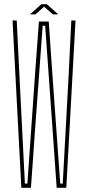

<svg xmlns="http://www.w3.org/2000/svg" viewBox="-20 -898 421 918"><path d="M82 0 40 -800H60L73 -535L99 -20H111L147 -535L166 -795H213L231 -535L268 -20H280L308 -535L321 -800H341L297 0H251L231 -284L196 -775H184L148 -284L128 0ZM123 -829 178 -878H204L259 -829H233L191 -866L149 -829Z"/></svg>

Font: Big Shoulders Display Thin
Style: Regular
Weight: 100
Designer: Patric King
Foundry: XO Type Co
Version: Version 1.000; ttfautohint (v1.8.2)